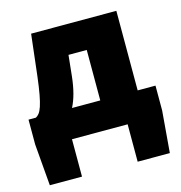

<svg xmlns="http://www.w3.org/2000/svg" viewBox="-101 -591 802 853"><g transform="rotate(-15 300.0 -164.0)"><path d="M244 -270Q235 -186 208 -134H338V-366H254ZM24 172 8 -20V-134H42Q50 -138 57.5 -147.5Q65 -157 71.5 -176.5Q78 -196 84 -228Q90 -260 96 -310L118 -500H510V-134H592V-20L576 172H428V0H172V172Z"/></g></svg>

Font: Source Code Pro Black
Style: Regular
Weight: 900
Monospace: yes
Designer: Paul D. Hunt, Teo Tuominen
Foundry: Adobe Systems Incorporated
Version: Version 2.030;PS 1.000;hotconv 16.6.51;makeotf.lib2.5.65220